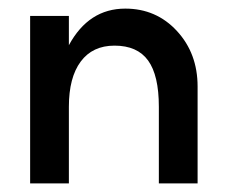

<svg xmlns="http://www.w3.org/2000/svg" viewBox="-20 -426 529 446"><path d="M271 -406Q343 -406 391 -354Q439 -302 439 -225V0H349V-178Q349 -251 324 -285.5Q299 -320 246 -320Q195 -320 167.5 -283Q140 -246 140 -178V-168V0H50V-389H140V-321Q186 -406 271 -406Z"/></svg>

Font: MB Grotesk
Style: Regular
Weight: 400
Designer: Nawras Khrais
Foundry: Nawras Khrais
Version: Version 1.000;PS 001.000;hotconv 1.0.88;makeotf.lib2.5.64775